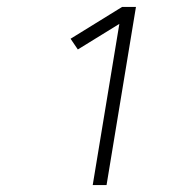

<svg xmlns="http://www.w3.org/2000/svg" viewBox="-20 -858 540 555"><path d="M248 -323 325 -789 205 -715 184 -746 333 -838H373L288 -323Z"/></svg>

Font: Iosevka Curly Extralight
Style: Italic
Weight: 200
Italic angle: -9°
Monospace: yes
Designer: Belleve Invis
Foundry: Belleve Invis
Version: Version 22.1.2; ttfautohint (v1.8.4)